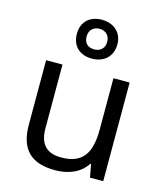

<svg xmlns="http://www.w3.org/2000/svg" viewBox="-121 -907 860 1008"><g transform="rotate(15 309.0 -403.5)"><path d="M308 -606C372 -606 419 -645 419 -713C419 -778 371 -817 308 -817C243 -817 199 -778 199 -712C199 -645 243 -606 308 -606ZM308 -656C272 -656 252 -677 252 -712C252 -747 276 -768 308 -768C340 -768 364 -747 364 -712C364 -677 341 -656 308 -656ZM533 -536H445V-257C445 -132 406 -63 287 -63C206 -63 168 -105 168 -191V-536H79V-185C79 -49 145 10 274 10C343 10 409 -15 444 -71H448L461 0H533Z"/></g></svg>

Font: Noto Sans Buginese
Style: Regular
Weight: 400
Designer: Monotype Design Team
Foundry: Monotype Imaging Inc.
Version: Version 2.002